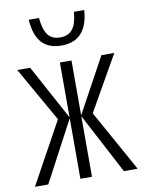

<svg xmlns="http://www.w3.org/2000/svg" viewBox="-84 -806 654 865"><g transform="rotate(-10 243.0 -373.0)"><path d="M362 -746H315C309 -676 286 -643 235 -643C186 -643 162 -672 155 -746H108C115 -649 157 -606 235 -606C314 -606 356 -655 362 -746ZM462 -532H403L266 -281V-532H213V-281L77 -532H18L160 -282L5 0H66L213 -277V0H266V-277L412 0H475L319 -281Z"/></g></svg>

Font: Noto Sans Display Condensed Light
Style: Regular
Weight: 300
Width: 3
Designer: Monotype Design Team
Foundry: Monotype Imaging Inc.
Version: Version 1.900